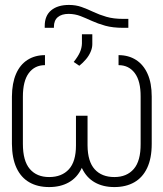

<svg xmlns="http://www.w3.org/2000/svg" viewBox="-20 -756 668 786"><path d="M465.3 -489.3V-530.3Q506.3 -530.3 536.9 -510.7Q567.4 -491.2 584.2 -453.6Q601.1 -416 601.1 -360.8V-167Q601.1 -107.9 582.5 -68.6Q564 -29.3 529.8 -9.8Q495.6 9.8 448.2 9.8Q401.9 9.8 368.2 -9.3Q334.5 -28.3 316.2 -66.2Q297.9 -104 297.4 -160.6V-282.2H338.4V-160.6Q338.9 -94.7 367.7 -63Q396.5 -31.2 448.2 -31.2Q499 -31.2 527.6 -64.2Q556.2 -97.2 555.7 -167V-359.9Q556.2 -424.3 531.7 -456.8Q507.3 -489.3 465.3 -489.3ZM164.1 -530.3V-489.3Q122.1 -489.3 97.9 -456.8Q73.7 -424.3 73.7 -359.9V-167Q73.7 -97.2 102.1 -64.2Q130.4 -31.2 181.2 -31.2Q232.9 -31.2 262 -63Q291 -94.7 291 -160.6V-282.2H332V-160.6Q332 -104 313.7 -66.2Q295.4 -28.3 261.5 -9.3Q227.5 9.8 181.2 9.8Q133.8 9.8 99.9 -9.8Q65.9 -29.3 47.6 -68.6Q29.3 -107.9 28.8 -167V-360.8Q29.3 -416 45.7 -453.6Q62 -491.2 92.5 -510.7Q123 -530.3 164.1 -530.3ZM304.7 -486.8 281.7 -502.4Q299.3 -524.4 307.1 -542Q314.9 -559.6 315.4 -578.1V-615.7H357.9V-575.2Q357.9 -559.6 350.8 -543.5Q343.8 -527.3 331.8 -513.2Q319.8 -499 304.7 -486.8ZM483.9 -678.7H505.4V-642.1H484.9Q441.9 -642.1 411.1 -650.6Q380.4 -659.2 356 -670.4Q331.5 -681.6 309.6 -690.2Q287.6 -698.7 261.7 -699.2Q232.4 -699.2 216.6 -685.8Q200.7 -672.4 200.7 -646V-642.1H163.1V-649.9Q163.1 -691.9 189.7 -713.9Q216.3 -735.8 262.2 -735.8Q290.5 -735.8 314.2 -727.3Q337.9 -718.8 362.1 -707.3Q386.2 -695.8 415.3 -687.3Q444.3 -678.7 483.9 -678.7Z"/></svg>

Font: Inter Tight ExtraLight
Style: Regular
Weight: 250
Designer: Rasmus Andersson
Foundry: rsms
Version: Version 3.004